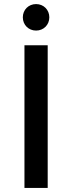

<svg xmlns="http://www.w3.org/2000/svg" viewBox="-20 -922 354 942"><path d="M214 0V-700H100V0ZM157 -772C194 -772 222 -800 222 -837C222 -874 194 -902 157 -902C120 -902 92 -874 92 -837C92 -800 120 -772 157 -772Z"/></svg>

Font: Montserrat-Alt1 SemBd
Style: Regular
Weight: 600
Designer: Differentunic
Foundry: Differentunic
Version: Version 7.222